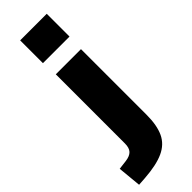

<svg xmlns="http://www.w3.org/2000/svg" viewBox="-349 -753 960 960"><g transform="rotate(-45 131.5 -272.5)"><path d="M60 -577V-738H248V-577ZM-30 193 -42 68 7 62Q38 58 52 43Q66 28 66 -3V-492H244V-28Q244 46 222.5 92Q201 138 150.5 161Q100 184 14 190Z"/></g></svg>

Font: Nunito Sans Black
Style: Regular
Weight: 900
Designer: Vernon Adams
Foundry: Vernon Adams
Version: Version 3.006; ttfautohint (v1.8.3)